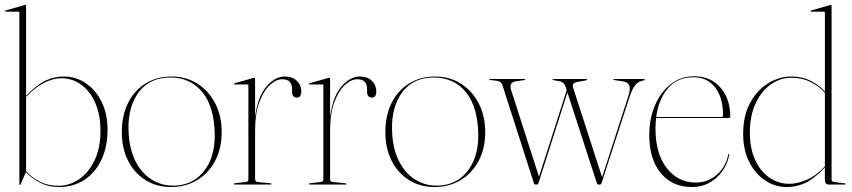

<svg xmlns="http://www.w3.org/2000/svg" viewBox="-23 -743 3430 773"><path d="M82 -719V-357.5Q127 -403.5 161.8 -419.2Q196.5 -435 234 -435Q282 -435 322 -408.2Q362 -381.5 386 -333.2Q410 -285 410 -221Q410 -151.5 385.2 -99.5Q360.5 -47.5 316.5 -18.8Q272.5 10 215 10Q173 10 139.5 -6.8Q106 -23.5 81 -50L60 -1Q58.5 2 57 2Q55 2 55 -1V-692Q55 -696 51 -696H-1Q-3 -696 -3 -698Q-3 -700.5 0 -701L74 -722Q77 -723 79 -723Q82 -723 82 -719ZM223 -428Q193 -428 156.5 -410.5Q120 -393 82 -353V-54Q105.5 -27.5 138.2 -11.2Q171 5 212 5Q257 5 295.8 -21.8Q334.5 -48.5 358 -98Q381.5 -147.5 381.5 -216Q381.5 -280.5 360.8 -328Q340 -375.5 304.2 -401.8Q268.5 -428 223 -428Z M668.5 -435Q726 -435 771.2 -406.5Q816.5 -378 843 -327.5Q869.5 -277 869.5 -211Q869.5 -145 843 -95.2Q816.5 -45.5 770.5 -17.8Q724.5 10 665.5 10Q608 10 563.2 -17.8Q518.5 -45.5 493 -95.2Q467.5 -145 467.5 -211Q467.5 -277.5 492.2 -327.8Q517 -378 562.2 -406.5Q607.5 -435 668.5 -435ZM687.5 4Q762.5 -1.5 805.2 -63.5Q848 -125.5 840.5 -227.5Q833 -332 781 -384Q729 -436 648.5 -430.5Q568 -425 527.8 -360.8Q487.5 -296.5 495.5 -198Q500.5 -132.5 526.8 -85.8Q553 -39 594.8 -15.8Q636.5 7.5 687.5 4Z M1004 -426V-271Q1014 -352.5 1049 -393.8Q1084 -435 1123 -435Q1154.5 -435 1172.2 -417.5Q1190 -400 1190 -375Q1190 -350 1172 -350Q1164.5 -350 1158.8 -355Q1153 -360 1153 -372V-383Q1153 -424 1114 -424Q1088.5 -424 1063.2 -400.5Q1038 -377 1021 -331.2Q1004 -285.5 1004 -219V-21Q1004 -11.5 1016 -10L1066 -5Q1070 -4.5 1070 -2Q1070 0 1067 0H922.5Q919 0 919 -2.5Q919 -5 924.5 -5.5L965 -10Q977 -11.5 977 -20V-399Q977 -403 973 -403H921Q919 -403 919 -405Q919 -406.5 922 -408L996 -429Q999 -430 1001 -430Q1004 -430 1004 -426Z M1306 -426V-271Q1316 -352.5 1351 -393.8Q1386 -435 1425 -435Q1456.5 -435 1474.2 -417.5Q1492 -400 1492 -375Q1492 -350 1474 -350Q1466.5 -350 1460.8 -355Q1455 -360 1455 -372V-383Q1455 -424 1416 -424Q1390.5 -424 1365.2 -400.5Q1340 -377 1323 -331.2Q1306 -285.5 1306 -219V-21Q1306 -11.5 1318 -10L1368 -5Q1372 -4.5 1372 -2Q1372 0 1369 0H1224.5Q1221 0 1221 -2.5Q1221 -5 1226.5 -5.5L1267 -10Q1279 -11.5 1279 -20V-399Q1279 -403 1275 -403H1223Q1221 -403 1221 -405Q1221 -406.5 1224 -408L1298 -429Q1301 -430 1303 -430Q1306 -430 1306 -426Z M1729.5 -435Q1787 -435 1832.2 -406.5Q1877.5 -378 1904 -327.5Q1930.5 -277 1930.5 -211Q1930.5 -145 1904 -95.2Q1877.5 -45.5 1831.5 -17.8Q1785.5 10 1726.5 10Q1669 10 1624.2 -17.8Q1579.5 -45.5 1554 -95.2Q1528.5 -145 1528.5 -211Q1528.5 -277.5 1553.2 -327.8Q1578 -378 1623.2 -406.5Q1668.5 -435 1729.5 -435ZM1748.5 4Q1823.5 -1.5 1866.2 -63.5Q1909 -125.5 1901.5 -227.5Q1894 -332 1842 -384Q1790 -436 1709.5 -430.5Q1629 -425 1588.8 -360.8Q1548.5 -296.5 1556.5 -198Q1561.5 -132.5 1587.8 -85.8Q1614 -39 1655.8 -15.8Q1697.5 7.5 1748.5 4Z M2139 0H2133Q2128.5 0 2126.5 -5.5L2000.5 -398Q1997 -409.5 1990.2 -413.5Q1983.5 -417.5 1972 -418.5L1949.5 -421Q1947.5 -421 1947.5 -423Q1947.5 -425 1949.5 -425H2089Q2092 -425 2092 -422.5Q2092 -421 2088.5 -420.5L2058.5 -416.5Q2039.5 -414 2034.8 -405.2Q2030 -396.5 2035 -380L2147 -31.5L2258.5 -379.5L2255 -391Q2248 -413 2230 -416L2206.5 -420Q2201.5 -420.5 2201.5 -423Q2201.5 -425 2204.5 -425H2337.5Q2341 -425 2341 -422.5Q2341 -420 2337 -419.5L2299.5 -412.5Q2287 -410.5 2284.5 -403.5Q2282 -396.5 2285.5 -386.5L2401 -29.5L2506 -354Q2516 -384.5 2510.5 -398.8Q2505 -413 2482.5 -416L2450 -420.5Q2446.5 -421 2446.5 -423Q2446.5 -425 2449 -425H2568.5Q2572.5 -425 2572.5 -422.5Q2572.5 -420 2569 -419.5L2556.5 -416Q2529.5 -408 2512.5 -355L2399 -6.5Q2397 0 2392.5 0H2386Q2382 0 2379.5 -7L2261.5 -370.5L2144.5 -4.5Q2143 0 2139 0Z M2917 -274Q2917 -268 2910 -268H2618.5Q2616 -248 2616 -226Q2616 -123.5 2661.8 -65.8Q2707.5 -8 2778.5 -8Q2824.5 -8 2861.2 -38Q2898 -68 2909 -120.5Q2910 -123.5 2911 -123.5Q2913.5 -123.5 2913 -119.5Q2902 -63.5 2860.8 -26.8Q2819.5 10 2762.5 10Q2684 10 2637.5 -45.8Q2591 -101.5 2591 -200Q2591 -265 2613.8 -318.5Q2636.5 -372 2677.2 -404Q2718 -436 2772 -436Q2837.5 -436 2877.2 -390.8Q2917 -345.5 2917 -274ZM2769 -432Q2704 -432 2666 -387.5Q2628 -343 2619 -272H2881Q2888 -272 2888 -279Q2888 -350.5 2856 -391.2Q2824 -432 2769 -432Z M2969 -204Q2969 -277.5 2997.2 -329.2Q3025.5 -381 3070 -408Q3114.5 -435 3164 -435Q3206 -435 3239.8 -418.2Q3273.5 -401.5 3298 -374.5V-692Q3298 -696 3294 -696H3242Q3240 -696 3240 -698Q3240 -700.5 3243 -701L3317 -722Q3320 -723 3322 -723Q3325 -723 3325 -719V-21Q3325 -11.5 3337 -10L3377 -5Q3381 -5 3381 -2Q3381 0 3378 0H3313Q3298 0 3298 -20V-68.5Q3253 -22 3218 -6Q3183 10 3145 10Q3097 10 3057 -16.8Q3017 -43.5 2993 -91.8Q2969 -140 2969 -204ZM2996 -209Q2996 -146.5 3016.8 -100.2Q3037.5 -54 3073.8 -28.5Q3110 -3 3156 -3Q3186 -3 3223.5 -18.5Q3261 -34 3298 -73V-369.5Q3274 -396.5 3239.8 -413.2Q3205.5 -430 3163 -430Q3118.5 -430 3080.5 -403.2Q3042.5 -376.5 3019.2 -327Q2996 -277.5 2996 -209Z"/></svg>

Font: Fraunces 144pt S000 Thin
Style: Regular
Weight: 100
Version: Version 1.000; ttfautohint (v1.8.3)